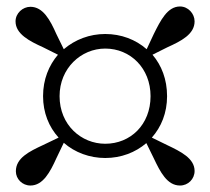

<svg xmlns="http://www.w3.org/2000/svg" viewBox="-20 -666 650 593"><path d="M164 -369C164 -455 230 -516 305 -516C383 -516 445 -455 445 -369C445 -281 383 -222 305 -222C231 -222 164 -280 164 -369ZM113 -369C113 -318 131 -274 161 -241L113 -218C70 -198 29 -178 29 -137C29 -113 49 -93 74 -93C113 -93 135 -135 154 -177L177 -225C211 -195 257 -178 305 -178C354 -178 398 -195 432 -224L455 -177C475 -135 496 -93 536 -93C561 -93 581 -113 581 -138C581 -177 538 -198 496 -218L449 -241C478 -274 496 -317 496 -369C496 -421 479 -464 451 -497L497 -520C539 -539 581 -560 581 -600C581 -624 561 -646 536 -646C497 -646 476 -603 455 -561L433 -514C399 -544 354 -561 305 -561C257 -561 212 -544 177 -514L154 -561C135 -604 113 -645 74 -645C50 -645 28 -625 28 -600C28 -561 71 -539 113 -520L159 -497C131 -464 113 -421 113 -369Z"/></svg>

Font: Noto Serif SC Black
Style: Regular
Weight: 900
Designer: Ryoko NISHIZUKA 西塚涼子 (kana & ideographs); Frank Grießhammer (Latin, Greek & Cyrillic); Wenlong ZHANG 张文龙 (bopomofo); San
Foundry: Adobe
Version: Version 2.001;hotconv 1.1.0;makeotfexe 2.6.0